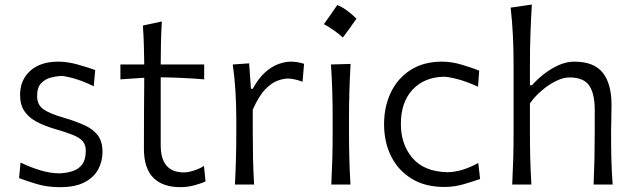

<svg xmlns="http://www.w3.org/2000/svg" viewBox="-20 -794 2732 826"><path d="M238.3 11.2Q183.1 11.2 137.9 -2.4Q92.8 -16.1 62 -27.8L68.4 -94.7Q111.8 -73.7 154.8 -61Q197.8 -48.3 234.9 -48.3Q266.1 -49.3 292 -57.6Q317.9 -65.9 333.5 -86.7Q349.1 -107.4 349.1 -145.5Q349.1 -170.4 336.2 -186Q323.2 -201.7 292.7 -213.9Q262.2 -226.1 209.5 -241.2Q169.4 -253.4 137 -270.5Q104.5 -287.6 85.4 -315.2Q66.4 -342.8 66.4 -386.2Q66.4 -449.7 110.1 -489.3Q153.8 -528.8 231 -528.8Q270.5 -528.8 315.4 -516.1Q360.4 -503.4 389.6 -492.7L383.3 -422.9Q336.4 -445.8 298.1 -456.5Q259.8 -467.3 241.2 -467.3Q221.7 -466.3 197.8 -460Q173.8 -453.6 156.7 -435.5Q139.6 -417.5 139.6 -380.9Q139.6 -343.8 166 -324.5Q192.4 -305.2 255.9 -287.1Q306.6 -272 343.8 -255.1Q380.9 -238.3 400.9 -211.7Q420.9 -185.1 420.9 -140.1Q420.9 -99.1 402.1 -64.7Q383.3 -30.3 343 -9.5Q302.7 11.2 238.3 11.2Z M756.3 11.2Q679.7 11.2 639.4 -29.5Q599.1 -70.3 599.1 -154.3Q599.1 -240.2 599.6 -319.6Q600.1 -398.9 600.6 -459.5L498 -452.6V-516.6H600.6Q600.1 -561.5 598.9 -601.3Q597.7 -641.1 594.7 -684.1L676.3 -701.7Q673.3 -649.9 672.4 -608.6Q671.4 -567.4 671.4 -516.6H858.4V-452.6Q812 -456.5 764.6 -458.7Q717.3 -460.9 671.4 -461.4V-168.5Q671.4 -52.2 772 -52.2Q788.6 -52.2 813.5 -60.1Q838.4 -67.9 857.4 -80.1L864.3 -13.7Q849.1 -5.9 818.1 2.7Q787.1 11.2 756.3 11.2Z M990.7 0Q993.7 -57.6 995.1 -111.1Q996.6 -164.6 996.6 -228.5V-280.8Q996.6 -337.4 993.2 -397.5Q989.7 -457.5 981.4 -516.6L1051.8 -521.5L1059.6 -412.1H1067.4Q1093.3 -459.5 1122.6 -484.6Q1151.9 -509.8 1180.2 -519.3Q1208.5 -528.8 1231 -528.8Q1259.3 -528.8 1288.1 -519.5L1281.7 -442.4Q1266.1 -448.2 1249.5 -452.1Q1232.9 -456.1 1219.2 -456.1Q1201.2 -456.1 1175.5 -447.5Q1149.9 -439 1121.8 -410.4Q1093.8 -381.8 1067.4 -322.3V-226.1Q1067.4 -164.1 1068.6 -110.8Q1069.8 -57.6 1073.2 0Z M1430.9 -772.2Q1469 -757.7 1513.6 -713.7Q1484.6 -671.8 1455.1 -632.6Q1436.8 -649.2 1416.1 -663.7Q1395.5 -678.2 1373.4 -690Q1388.5 -710.4 1402.2 -730.6Q1415.9 -750.7 1430.9 -772.2ZM1405.3 0Q1408.2 -57.6 1409.7 -111.1Q1411.1 -164.6 1411.1 -228.5V-280.8Q1411.1 -348.6 1409.4 -403.8Q1407.7 -459 1403.8 -516.6L1488.3 -519Q1484.9 -460.9 1483.2 -405Q1481.4 -349.1 1481.4 -280.8V-228.5Q1481.4 -164.6 1482.9 -111.1Q1484.4 -57.6 1487.8 0Z M1891.1 10.3Q1808.6 10.3 1750.7 -25.4Q1692.9 -61 1662.6 -121.8Q1632.3 -182.6 1632.3 -258.8Q1632.3 -335.4 1661.6 -396.5Q1690.9 -457.5 1746.8 -493.2Q1802.7 -528.8 1881.3 -528.8Q1922.9 -528.8 1967 -515.6Q2011.2 -502.4 2041.5 -490.2L2036.6 -420.9Q1986.3 -443.8 1947 -453.9Q1907.7 -463.9 1888.2 -463.9Q1804.2 -461.4 1754.4 -407.7Q1704.6 -354 1704.6 -260.7Q1704.6 -172.4 1754.6 -114Q1804.7 -55.7 1903.8 -53.2Q1965.3 -53.2 2037.6 -92.8L2045.4 -23.9Q2017.1 -14.2 1976.6 -2Q1936 10.3 1891.1 10.3Z M2183.6 0Q2186.5 -57.6 2188 -111.1Q2189.5 -164.6 2189.5 -228.5V-515.1Q2189.5 -581.1 2186.5 -642.1Q2183.6 -703.1 2176.8 -761.2L2268.1 -774.4Q2264.2 -710.9 2262 -647.2Q2259.8 -583.5 2259.8 -515.1V-427.2H2268.6Q2287.6 -449.2 2316.7 -472.7Q2345.7 -496.1 2380.6 -512.5Q2415.5 -528.8 2450.7 -528.8Q2535.2 -528.8 2573 -481.2Q2610.8 -433.6 2610.8 -343.3Q2610.8 -310.1 2609.9 -280.8Q2608.9 -251.5 2608.9 -228.5Q2608.9 -164.6 2610.1 -111.1Q2611.3 -57.6 2615.7 0H2533.7Q2536.1 -57.6 2537.4 -110.8Q2538.6 -164.1 2538.6 -226.1V-322.3Q2538.6 -390.6 2514.9 -425.8Q2491.2 -460.9 2428.7 -460.9Q2404.3 -460.9 2373.3 -446Q2342.3 -431.2 2312.3 -406Q2282.2 -380.9 2259.8 -349.1V-226.1Q2259.8 -164.1 2261.2 -110.8Q2262.7 -57.6 2266.1 0Z"/></svg>

Font: Pinar Regular
Style: Regular
Weight: 400
Designer: Amin Abedi
Version: Version 3.000